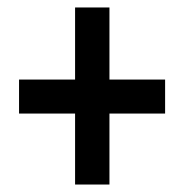

<svg xmlns="http://www.w3.org/2000/svg" viewBox="-20 -677 494 514"><path d="M181 -183H273V-373H422V-464H273V-657H181V-464H31V-373H181Z"/></svg>

Font: Noto Sans Malayalam UI ExtraCondensed SemiBold
Style: Regular
Weight: 600
Width: 2
Designer: Jelle Bosma - Monotype Design Team
Foundry: Monotype Imaging Inc.
Version: Version 2.104